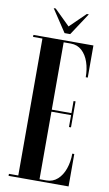

<svg xmlns="http://www.w3.org/2000/svg" viewBox="-94 -893 532 939"><g transform="rotate(10 172.0 -423.0)"><path d="M19 0V-10H65.5V-690H19V-700H317V-540.5H307Q307 -581 295.5 -615Q284 -649 261.5 -669.5Q239 -690 206.5 -690H171V-355.5H268.5V-415.5H278.5V-286.5H268.5V-345.5H171V-10H204.5Q237 -10 260 -30.8Q283 -51.5 295 -86Q307 -120.5 307 -161H317V0ZM167.5 -735 94 -846H104L181 -770.5L258.5 -846H268.5L195.5 -735Z"/></g></svg>

Font: Imbue 100pt SemiBold
Style: Regular
Weight: 600
Designer: Tyler Finck
Foundry: Etcetera Type Company
Version: Version 1.102; ttfautohint (v1.8.3)